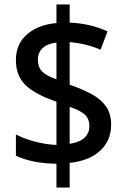

<svg xmlns="http://www.w3.org/2000/svg" viewBox="-20 -779 564 857"><path d="M232 -48Q122 -50 51 -84V-179Q84 -161 134 -147.5Q184 -134 232 -132V-325Q134 -359 92.5 -400.5Q51 -442 51 -511Q51 -583 101 -626Q151 -669 232 -676V-759H291V-678Q339 -676 381 -666Q423 -656 460 -639L429 -557Q364 -585 291 -591V-401Q348 -381 389.5 -358.5Q431 -336 453.5 -303.5Q476 -271 476 -222Q476 -153 428.5 -107.5Q381 -62 291 -52V58H232ZM232 -589Q191 -584 170 -564Q149 -544 149 -513Q149 -480 167.5 -460.5Q186 -441 232 -425ZM291 -137Q336 -144 357.5 -164.5Q379 -185 379 -216Q379 -248 359 -267Q339 -286 291 -302Z"/></svg>

Font: Noto Sans Kannada SemiCondensed Medium
Style: Regular
Weight: 500
Width: 4
Designer: Jelle Bosma - Monotype Design Team
Foundry: Monotype Imaging Inc.
Version: Version 2.005; ttfautohint (v1.8.4.7-5d5b)